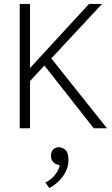

<svg xmlns="http://www.w3.org/2000/svg" viewBox="-20 -650 567 973"><path d="M80 0V-630H132V-305L431 -630H497L240 -354L522 0H455L205 -318L132 -239V0ZM278 186Q261 183 249.5 171Q238 159 238 138Q238 120 249.5 108Q261 96 279 96Q295 96 311 109.5Q327 123 327 162Q327 185 319 206Q311 227 297.5 245.5Q284 264 266.5 278.5Q249 293 230 303L210 275Q240 260 259 236Q278 212 283 187Z"/></svg>

Font: Mukta Vaani ExtraLight
Style: Regular
Weight: 275
Designer: Noopur Datye, Girish Dalvi, Yashodeep Gholap, Pallavi Karambelkar
Foundry: Ek Type
Version: Version 2.538;PS 1.000;hotconv 16.6.51;makeotf.lib2.5.65220;